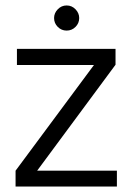

<svg xmlns="http://www.w3.org/2000/svg" viewBox="-20 -683 491 703"><path d="M37 0V-58L324 -445H42V-504H403V-446L116 -58H408V0ZM224 -571Q205 -571 191.5 -584.5Q178 -598 178 -617Q178 -635 191.5 -649Q205 -663 224 -663Q243 -663 256.5 -649Q270 -635 270 -617Q270 -598 256.5 -584.5Q243 -571 224 -571Z"/></svg>

Font: DM Sans Light
Style: Regular
Weight: 300
Designer: Colophon Foundry, Jonny Pinhorn
Foundry: Colophon Foundry
Version: Version 4.004; ttfautohint (v1.8.4.7-5d5b)